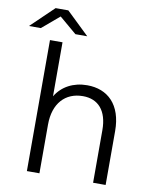

<svg xmlns="http://www.w3.org/2000/svg" viewBox="-128 -997 865 1071"><g transform="rotate(10 304.5 -461.5)"><path d="M99 0H170V-276C170 -396 235 -466 335 -466C421 -466 474 -409 474 -298V0H545V-305C545 -455 464 -530 348 -530C270 -530 206 -496 170 -436V-742H99ZM-30 -799H37L135 -882L233 -799H300L171 -923H99Z"/></g></svg>

Font: Chess Sans
Style: Regular
Weight: 400
Designer: Wolf Bōese
Foundry: Wolf Bōese
Version: Version 7.223;Glyphs 3.3 (3306)